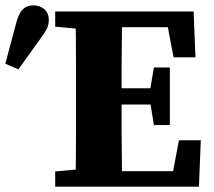

<svg xmlns="http://www.w3.org/2000/svg" viewBox="-23 -700 801 720"><path d="M-3 -461 37 -611Q47 -650 62.5 -665Q78 -680 101 -680Q126 -680 143 -665.5Q160 -651 160 -626Q160 -606 151.5 -590Q143 -574 125 -550L46 -440ZM184 0V-57L324 -70H340V0ZM260 0Q261 -51 261.5 -101.5Q262 -152 262 -204Q262 -256 262 -307V-350Q262 -401 262 -452.5Q262 -504 261.5 -555.5Q261 -607 260 -657H435Q435 -608 434 -556.5Q433 -505 433 -453.5Q433 -402 433 -350V-311Q433 -258 433 -206Q433 -154 434 -103Q435 -52 435 0ZM351 0V-58H657L620 -26L648 -174H730L723 0ZM347 -308V-369H571V-308ZM554 -231 538 -331V-351L554 -447H614V-231ZM184 -600V-657H340V-587H324ZM628 -485 600 -631 638 -598H351V-657H703L710 -485Z"/></svg>

Font: Source Serif 4 18pt
Style: Bold
Weight: 700
Designer: Frank Grießhammer
Foundry: Adobe Systems Incorporated
Version: Version 4.004;hotconv 1.0.116;makeotfexe 2.5.65601